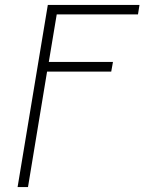

<svg xmlns="http://www.w3.org/2000/svg" viewBox="-20 -540 640 775"><path d="M51 215 173 -520H543L537 -482H209L177 -290H436L429 -251H170L93 215Z"/></svg>

Font: Iosevka Extralight Extended
Style: Italic
Weight: 200
Width: 7
Italic angle: -9°
Monospace: yes
Designer: Belleve Invis
Foundry: Belleve Invis
Version: Version 32.5.0; ttfautohint (v1.8.4)